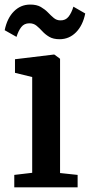

<svg xmlns="http://www.w3.org/2000/svg" viewBox="-26 -800 384 820"><path d="M35 0V-53L111.5 -62V-471L38 -489V-547L203.5 -567H206L230.5 -549V-61L305.5 -53V0ZM-6 -671Q4.5 -722.5 33.5 -751.5Q62.5 -780.5 103 -780.5Q131 -780.5 148.5 -770.2Q166 -760 178.8 -746.8Q191.5 -733.5 203.8 -723.2Q216 -713 232 -713Q254 -712.5 266.8 -728.8Q279.5 -745 287.5 -771.5L338 -742.5Q328 -692 298.8 -662.2Q269.5 -632.5 228.5 -632.5Q201.5 -632.5 184.2 -642.8Q167 -653 154.8 -666.5Q142.5 -680 130 -690.2Q117.5 -700.5 99.5 -700.5Q77.5 -700.5 65 -684.5Q52.5 -668.5 44.5 -642.5Z"/></svg>

Font: Merriweather 20pt SemiBold
Style: Regular
Weight: 600
Version: Version 2.100